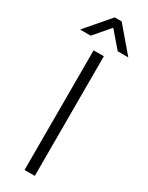

<svg xmlns="http://www.w3.org/2000/svg" viewBox="-255 -936 748 973"><g transform="rotate(30 119.0 -449.0)"><path d="M99 -898H140L260 -757H198L119 -849L40 -757H-22ZM90 -700H150V0H90Z"/></g></svg>

Font: Haskoy Light
Style: Regular
Weight: 300
Designer: Ertekin Erdin
Foundry: Ertekin Erdin
Version: Version 2.000; ttfautohint (v1.8.4.7-5d5b)